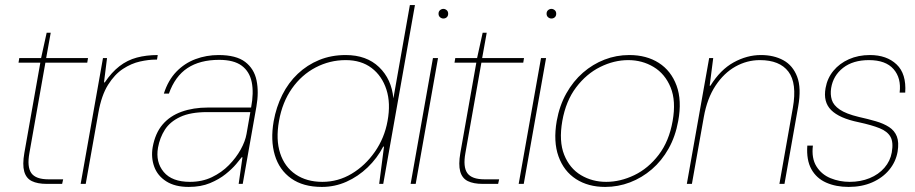

<svg xmlns="http://www.w3.org/2000/svg" viewBox="-20 -725 3608 757"><path d="M164 0Q128 0 105.5 -11Q83 -22 75.5 -49Q68 -76 76 -122L139 -478H53L56 -496H142L164 -596H180L162 -496H327L324 -478H159L96 -122Q86 -67 103.5 -42.5Q121 -18 171 -18H229L225 0Z M298 0 386 -496H402L390 -400H393Q420 -440 451 -464Q482 -488 519.5 -498Q557 -508 602 -508L599 -490H593Q566 -490 532 -482.5Q498 -475 465 -453.5Q432 -432 406 -390.5Q380 -349 368 -281L318 0Z M724 12Q670 12 635.5 -10Q601 -32 588 -68Q575 -104 582 -145Q592 -200 621 -234Q650 -268 696 -284.5Q742 -301 800 -301H970Q981 -359 972.5 -401Q964 -443 933 -466Q902 -489 844 -489Q768 -489 719 -456.5Q670 -424 646 -356H626Q643 -409 675.5 -442.5Q708 -476 751 -492Q794 -508 842 -508Q911 -508 946.5 -481Q982 -454 991.5 -408Q1001 -362 991 -305L937 0H921L936 -105H933Q927 -97 911 -78Q895 -59 869.5 -38.5Q844 -18 808 -3Q772 12 724 12ZM729 -8Q777 -8 815.5 -26.5Q854 -45 882.5 -74Q911 -103 929 -135.5Q947 -168 952 -197L967 -283H797Q731 -283 690.5 -264Q650 -245 630 -213.5Q610 -182 603 -143Q593 -86 625.5 -47Q658 -8 729 -8Z M1249 12Q1175 12 1128 -21.5Q1081 -55 1063.5 -113.5Q1046 -172 1059 -247Q1069 -303 1093 -351Q1117 -399 1154 -434Q1191 -469 1238.5 -488.5Q1286 -508 1343 -508Q1425 -508 1474.5 -460.5Q1524 -413 1531 -337L1596 -705H1616L1491 0H1475L1494 -147H1491Q1467 -101 1429.5 -65Q1392 -29 1346 -8.5Q1300 12 1249 12ZM1251 -8Q1313 -8 1366.5 -40Q1420 -72 1458 -126.5Q1496 -181 1508 -248Q1521 -318 1503.5 -372Q1486 -426 1445 -457Q1404 -488 1343 -488Q1280 -488 1224.5 -459Q1169 -430 1131 -376Q1093 -322 1080 -248Q1067 -175 1084.5 -121Q1102 -67 1145.5 -37.5Q1189 -8 1251 -8Z M1599 0 1687 -496H1707L1619 0ZM1728 -652Q1721 -652 1715 -657Q1709 -662 1709 -671Q1709 -680 1715 -685Q1721 -690 1728 -690Q1735 -690 1741 -685Q1747 -680 1747 -671Q1747 -662 1741.5 -657Q1736 -652 1728 -652Z M1883 0Q1847 0 1824.5 -11Q1802 -22 1794.5 -49Q1787 -76 1795 -122L1858 -478H1772L1775 -496H1861L1883 -596H1899L1881 -496H2046L2043 -478H1878L1815 -122Q1805 -67 1822.5 -42.5Q1840 -18 1890 -18H1948L1944 0Z M2025 0 2113 -496H2133L2045 0ZM2154 -652Q2147 -652 2141 -657Q2135 -662 2135 -671Q2135 -680 2141 -685Q2147 -690 2154 -690Q2161 -690 2167 -685Q2173 -680 2173 -671Q2173 -662 2167.5 -657Q2162 -652 2154 -652Z M2366 12Q2299 12 2251 -19Q2203 -50 2182 -108.5Q2161 -167 2175 -248Q2186 -309 2213 -357Q2240 -405 2278.5 -438.5Q2317 -472 2363.5 -490Q2410 -508 2461 -508Q2529 -508 2577.5 -477Q2626 -446 2647.5 -387.5Q2669 -329 2654 -248Q2643 -187 2616 -139Q2589 -91 2550 -57.5Q2511 -24 2464 -6Q2417 12 2366 12ZM2370 -8Q2426 -8 2481 -34.5Q2536 -61 2577 -114.5Q2618 -168 2632 -248Q2646 -327 2624 -380.5Q2602 -434 2557 -461Q2512 -488 2457 -488Q2401 -488 2346.5 -461Q2292 -434 2251.5 -380.5Q2211 -327 2197 -248Q2183 -168 2204.5 -114.5Q2226 -61 2270.5 -34.5Q2315 -8 2370 -8Z M2688 0 2776 -496H2792L2778 -387H2781Q2820 -450 2872.5 -479Q2925 -508 2980 -508Q3031 -508 3068.5 -487.5Q3106 -467 3123 -422.5Q3140 -378 3127 -305L3073 0H3053L3106 -300Q3123 -397 3088.5 -442.5Q3054 -488 2976 -488Q2925 -488 2879.5 -462.5Q2834 -437 2801 -387Q2768 -337 2755 -264L2708 0Z M3326 12Q3276 12 3237.5 -5Q3199 -22 3179 -58Q3159 -94 3163 -151H3185Q3179 -101 3199 -69Q3219 -37 3254.5 -22.5Q3290 -8 3330 -8Q3373 -8 3408.5 -22.5Q3444 -37 3467 -63.5Q3490 -90 3496 -124Q3503 -164 3491 -185.5Q3479 -207 3448 -219.5Q3417 -232 3366 -243Q3327 -251 3300 -263Q3273 -275 3257 -291Q3241 -307 3235.5 -328.5Q3230 -350 3235 -378Q3242 -417 3266 -446Q3290 -475 3327 -491.5Q3364 -508 3410 -508Q3476 -508 3515 -471Q3554 -434 3549 -360H3527Q3534 -417 3503 -452.5Q3472 -488 3406 -488Q3343 -488 3304 -457.5Q3265 -427 3257 -378Q3253 -353 3259.5 -331.5Q3266 -310 3291 -293Q3316 -276 3366 -264Q3402 -256 3433 -247Q3464 -238 3485.5 -224Q3507 -210 3516 -187Q3525 -164 3519 -127Q3512 -87 3486 -55.5Q3460 -24 3419 -6Q3378 12 3326 12Z"/></svg>

Font: DM Sans 36pt Thin
Style: Italic
Weight: 250
Italic angle: -10°
Designer: Colophon Foundry, Jonny Pinhorn
Foundry: Colophon Foundry
Version: Version 4.004;gftools[0.9.30]